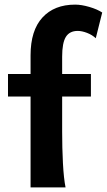

<svg xmlns="http://www.w3.org/2000/svg" viewBox="-20 -811 462 831"><path d="M112.3 -571.3Q112.3 -679.2 163.6 -735.1Q214.8 -791 305.2 -791Q332.5 -791 366.7 -781Q400.9 -771 422.4 -756.8L394.5 -645.5Q378.9 -660.2 356.7 -668.7Q334.5 -677.2 316.4 -677.2Q281.2 -677.2 265.1 -651.4Q249 -625.5 249 -565.9Q249 -484.9 249 -403.8Q249 -322.8 249 -241.2Q249 -170.4 252.4 -104.5Q255.9 -38.6 263.7 0H112.3Q112.3 -143.1 112.3 -285.9Q112.3 -428.7 112.3 -571.3ZM14.6 -393.1V-490.7H373.5V-393.1Z"/></svg>

Font: Andika
Style: Bold
Weight: 700
Designer: Victor Gaultney, Annie Olsen, Julie Remington, Don Collingsworth, Eric Hays, Becca Hirsbrunner
Foundry: SIL International
Version: Version 6.101